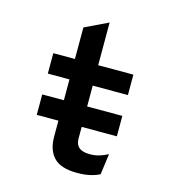

<svg xmlns="http://www.w3.org/2000/svg" viewBox="-109 -814 834 917"><g transform="rotate(15 308.0 -355.0)"><path d="M98 -206V-307H494V-206ZM355 12Q275 12 240 -24.2Q205 -60.5 205 -127V-410H98V-511H205V-667L320 -722V-511H494V-410H320V-149Q320 -130 327.2 -116.8Q334.5 -103.5 350.2 -96.8Q366 -90 392 -90Q417.5 -90 438.8 -96.8Q460 -103.5 480 -114L466 -11Q444.5 0 417.5 6Q390.5 12 355 12Z"/></g></svg>

Font: Overpass Mono
Style: Bold
Weight: 700
Monospace: yes
Designer: Delve Withrington, Dave Bailey
Foundry: Delve Fonts LLC
Version: Version 4.000